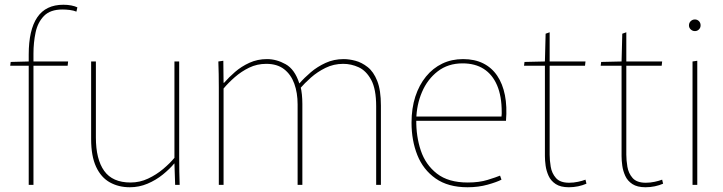

<svg xmlns="http://www.w3.org/2000/svg" viewBox="-20 -779 3045 809"><path d="M101 -502H23L25 -518L101 -520V-549Q101 -653 137 -706Q173 -759 247 -759Q265 -759 280.5 -756Q296 -753 306 -748L302 -730Q290 -735 274 -737Q258 -739 243 -739Q192 -739 165.5 -712Q139 -685 130 -642.5Q121 -600 121 -553V-520H267L265 -502H121V0H101Z M527 10Q480 10 443 -10.5Q406 -31 385 -76Q364 -121 364 -193V-520H384V-200Q384 -108 419 -59Q454 -10 530 -10Q569 -10 604 -26.5Q639 -43 667.5 -67Q696 -91 715 -114V-520H735V-120Q735 -84 735.5 -56Q736 -28 737 0H718L715 -90H714Q695 -67 666 -43.5Q637 -20 601.5 -5Q566 10 527 10Z M902 -411Q902 -441 901.5 -466.5Q901 -492 900 -520L921 -523L922 -430H924Q944 -453 970.5 -476Q997 -499 1031 -514.5Q1065 -530 1105 -530Q1145 -530 1183.5 -508.5Q1222 -487 1241 -428H1242Q1262 -451 1289.5 -474.5Q1317 -498 1352 -514Q1387 -530 1428 -530Q1451 -530 1477.5 -523Q1504 -516 1529 -496.5Q1554 -477 1569.5 -438Q1585 -399 1585 -334V0H1565V-331Q1565 -404 1544 -442.5Q1523 -481 1491.5 -495.5Q1460 -510 1426 -510Q1386 -510 1351.5 -493Q1317 -476 1290 -452Q1263 -428 1244 -406L1246 -416Q1250 -400 1252 -381Q1254 -362 1254 -341V0H1234V-339Q1234 -388 1220 -426.5Q1206 -465 1177 -487.5Q1148 -510 1102 -510Q1063 -510 1030 -494Q997 -478 969.5 -454Q942 -430 922 -406V0H902Z M1950 10Q1868 10 1815.5 -27Q1763 -64 1738.5 -125.5Q1714 -187 1714 -262Q1714 -323 1730 -372Q1746 -421 1775 -456.5Q1804 -492 1843.5 -511Q1883 -530 1931 -530Q1980 -530 2016 -512Q2052 -494 2075 -460Q2098 -426 2107.5 -378Q2117 -330 2112 -270H1729L1734 -274Q1733 -205 1753 -145Q1773 -85 1821 -47.5Q1869 -10 1951 -10Q1999 -10 2034.5 -21Q2070 -32 2087 -39L2093 -22Q2074 -12 2035 -1Q1996 10 1950 10ZM1730 -288H2093Q2094 -294 2094 -299.5Q2094 -305 2094 -307Q2094 -374 2074.5 -419.5Q2055 -465 2018.5 -488.5Q1982 -512 1929 -512Q1868 -512 1824.5 -478.5Q1781 -445 1758 -391Q1735 -337 1734 -275Z M2377 10Q2342 10 2321.5 -3.5Q2301 -17 2291.5 -38Q2282 -59 2279 -81Q2276 -103 2276 -121V-502H2188L2190 -518L2276 -520L2279 -637L2296 -643V-520H2447L2445 -502H2296V-127Q2296 -104 2300.5 -76.5Q2305 -49 2322.5 -29Q2340 -9 2378 -9Q2397 -9 2415.5 -13Q2434 -17 2447 -22L2451 -5Q2435 2 2416 6Q2397 10 2377 10Z M2700 10Q2665 10 2644.5 -3.5Q2624 -17 2614.5 -38Q2605 -59 2602 -81Q2599 -103 2599 -121V-502H2511L2513 -518L2599 -520L2602 -637L2619 -643V-520H2770L2768 -502H2619V-127Q2619 -104 2623.5 -76.5Q2628 -49 2645.5 -29Q2663 -9 2701 -9Q2720 -9 2738.5 -13Q2757 -17 2770 -22L2774 -5Q2758 2 2739 6Q2720 10 2700 10Z M2898 -520 2918 -523V0H2898ZM2908 -648Q2898 -648 2890.5 -655Q2883 -662 2883 -672Q2883 -683 2890.5 -690Q2898 -697 2908 -697Q2918 -697 2925 -690Q2932 -683 2932 -672Q2932 -662 2925 -655Q2918 -648 2908 -648Z"/></svg>

Font: Murecho Thin Thin
Style: Regular
Weight: 250
Version: Version 1.010